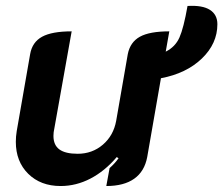

<svg xmlns="http://www.w3.org/2000/svg" viewBox="-20 -614 748 643"><path d="M519 -352 473 -88Q464 -40 429.5 -15.5Q395 9 336 9L347 -51Q365 -67 377 -84L371 -88Q331 -41 283 -16Q235 9 183 9Q116 9 74.5 -32Q33 -73 33 -139Q33 -157 36 -175L81 -433Q88 -473 121 -491Q154 -509 220 -509L162 -184Q159 -171 159 -159Q159 -128 179 -113.5Q199 -99 240 -99Q289 -99 324.5 -129.5Q360 -160 369 -209L408 -433Q416 -473 448.5 -491Q481 -509 547 -509L535 -441Q567 -457 581 -488.5Q595 -520 608 -594Q658 -597 683 -581Q708 -565 708 -533Q708 -468 656 -418Q604 -368 519 -352Z"/></svg>

Font: K2D
Style: Bold Italic
Weight: 700
Italic angle: -10°
Designer: Katatrad Aksorn Co.,Ltd.
Foundry: Cadson Demak Co.,Ltd.
Version: Version 1.000; ttfautohint (v1.6)